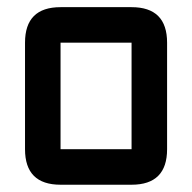

<svg xmlns="http://www.w3.org/2000/svg" viewBox="-20 -508 528 528"><path d="M341.8 0H146.5Q48.8 0 48.8 -97.7V-390.6Q48.8 -488.3 146.5 -488.3H341.8Q439.5 -488.3 439.5 -390.6V-97.7Q439.5 0 341.8 0ZM341.8 -97.7V-390.6H146.5V-97.7Z"/></svg>

Font: BabelStone Runic Norse
Style: Regular
Weight: 400
Designer: Andrew West
Foundry: BabelStone
Version: Version 3.002 March 14, 2022